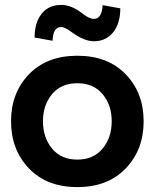

<svg xmlns="http://www.w3.org/2000/svg" viewBox="-20 -746 630 782"><path d="M121 -593Q121 -655 150 -690.5Q179 -726 229 -726Q272 -726 317 -690Q344 -669 362 -669Q395 -669 398 -725L470 -712Q470 -650 440.5 -614Q411 -578 363 -578Q322 -578 272 -615Q244 -636 229 -636Q196 -636 194 -580ZM398 -362.5Q361 -407 295 -407Q229 -407 192 -362.5Q155 -318 155 -252Q155 -186 192 -141Q229 -96 295 -96Q361 -96 398 -141Q435 -186 435 -252Q435 -318 398 -362.5ZM98 -443.5Q171 -519 295 -519Q419 -519 492 -443.5Q565 -368 565 -252Q565 -136 492 -60Q419 16 295 16Q171 16 98 -60Q25 -136 25 -252Q25 -368 98 -443.5Z"/></svg>

Font: Techna Sans
Style: Regular
Weight: 400
Designer: Carl Enlund
Version: Version 1.003